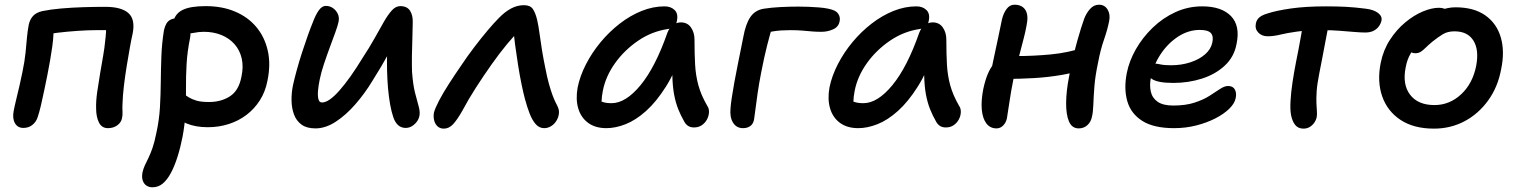

<svg xmlns="http://www.w3.org/2000/svg" viewBox="-20 -534 6445 815"><path d="M438 10Q412 10 400 -14Q388 -38 388 -74Q387 -104 392.5 -143Q398 -182 405 -222.5Q412 -263 418 -298Q424 -333 426 -356Q429 -380 430 -397.5Q431 -415 430 -437L452 -406H386Q353 -406 309.5 -403Q266 -400 224 -395Q182 -390 154 -383L207 -450Q210 -394 202 -337Q194 -280 181 -215Q175 -186 168 -151.5Q161 -117 153.5 -85.5Q146 -54 139 -34Q132 -15 116.5 -3Q101 9 79 9Q55 9 43.5 -11Q32 -31 38 -63Q42 -84 49 -112.5Q56 -141 63 -171.5Q70 -202 75 -227Q85 -275 88.5 -311Q92 -347 94.5 -375Q97 -403 102 -429Q107 -452 120.5 -466.5Q134 -481 160 -487Q194 -494 239.5 -498Q285 -502 334 -503.5Q383 -505 427 -505Q495 -505 525 -478.5Q555 -452 543 -391Q538 -370 531.5 -333.5Q525 -297 518 -254.5Q511 -212 506 -170Q501 -128 500 -93Q499 -78 500 -61.5Q501 -45 498 -33Q495 -15 478.5 -2.5Q462 10 438 10Z M862 6Q811 6 773 -9.5Q735 -25 715.5 -50.5Q696 -76 701 -105Q704 -119 714.5 -129.5Q725 -140 740 -140Q752 -140 761 -134Q770 -128 782 -120.5Q794 -113 813.5 -107Q833 -101 867 -101Q919 -101 956.5 -125.5Q994 -150 1005 -209Q1014 -251 1006 -286Q998 -321 975.5 -346.5Q953 -372 919.5 -385.5Q886 -399 845 -399Q824 -399 802.5 -394.5Q781 -390 761 -390Q746 -390 735 -397Q724 -404 719 -416.5Q714 -429 716 -443Q724 -477 756.5 -492.5Q789 -508 853 -508Q923 -508 977.5 -485Q1032 -462 1067.5 -420Q1103 -378 1116.5 -319.5Q1130 -261 1115 -190Q1106 -144 1083 -108Q1060 -72 1026.5 -46.5Q993 -21 951 -7.5Q909 6 862 6ZM627 261Q613 261 602 254Q591 247 586 232.5Q581 218 585 197Q589 180 595.5 166.5Q602 153 610.5 135.5Q619 118 627.5 93.5Q636 69 644 29Q656 -26 659 -79.5Q662 -133 662.5 -186.5Q663 -240 665 -295Q667 -350 676 -406Q680 -423 686.5 -434Q693 -445 704 -450.5Q715 -456 728 -456Q748 -456 763 -444.5Q778 -433 784.5 -414.5Q791 -396 787 -374Q775 -315 772 -262Q769 -209 769.5 -158.5Q770 -108 767.5 -58Q765 -8 755 46Q746 92 733.5 131.5Q721 171 705.5 200Q690 229 671 245Q652 261 627 261Z M1319 11Q1282 11 1260 -5Q1238 -21 1228 -48Q1218 -75 1217.5 -108Q1217 -141 1224 -174Q1230 -201 1240 -237.5Q1250 -274 1262.5 -312.5Q1275 -351 1287 -384.5Q1299 -418 1307 -437Q1320 -472 1333.5 -490.5Q1347 -509 1363 -509Q1380 -509 1393.5 -499.5Q1407 -490 1414 -475Q1421 -460 1417 -441Q1414 -426 1403.5 -397Q1393 -368 1380 -333Q1367 -298 1355 -262Q1343 -226 1337 -196Q1332 -172 1330 -150Q1328 -128 1331.5 -113.5Q1335 -99 1347 -99Q1376 -99 1421 -150Q1466 -201 1519 -288Q1548 -332 1570 -371.5Q1592 -411 1609.5 -441.5Q1627 -472 1643.5 -490Q1660 -508 1679 -508Q1708 -508 1720.5 -488.5Q1733 -469 1732 -439Q1732 -412 1730.5 -374Q1729 -336 1728.5 -297Q1728 -258 1729 -229Q1733 -175 1741.5 -141Q1750 -107 1756.5 -85Q1763 -63 1761 -46Q1759 -31 1750.5 -19Q1742 -7 1729.5 1Q1717 9 1702 9Q1665 9 1649.5 -36.5Q1634 -82 1627 -160Q1624 -196 1623 -236Q1622 -276 1623.5 -316Q1625 -356 1627 -390L1664 -374Q1649 -343 1626 -300.5Q1603 -258 1561 -191Q1529 -138 1489 -92Q1449 -46 1405.5 -17.5Q1362 11 1319 11Z M1864 12Q1848 12 1837.5 2.5Q1827 -7 1823 -22.5Q1819 -38 1822 -56Q1827 -75 1844 -107.5Q1861 -140 1886.5 -179.5Q1912 -219 1939 -258Q1965 -297 1994 -335Q2023 -373 2050 -405Q2077 -437 2097 -457Q2123 -484 2149.5 -498Q2176 -512 2204 -512Q2231 -512 2242 -495.5Q2253 -479 2260 -450Q2266 -424 2270.5 -389.5Q2275 -355 2281 -319Q2287 -283 2294 -249Q2302 -207 2310 -178.5Q2318 -150 2325 -131Q2332 -112 2339 -98Q2347 -84 2350.5 -73Q2354 -62 2352 -49Q2350 -34 2341 -20Q2332 -6 2318.5 2Q2305 10 2290 10Q2269 10 2254 -7Q2239 -24 2228 -52.5Q2217 -81 2208 -115Q2202 -137 2194 -175.5Q2186 -214 2179 -258.5Q2172 -303 2166.5 -344Q2161 -385 2160 -412L2189 -408Q2164 -385 2132.5 -347Q2101 -309 2067 -261Q2033 -213 2000.5 -162.5Q1968 -112 1942 -63Q1921 -26 1903.5 -7Q1886 12 1864 12Z M2554 10Q2507 10 2476.5 -12.5Q2446 -35 2434.5 -74Q2423 -113 2432 -163Q2442 -212 2467.5 -261.5Q2493 -311 2529.5 -355Q2566 -399 2610.5 -433.5Q2655 -468 2703.5 -487.5Q2752 -507 2801 -507Q2828 -507 2844 -491Q2860 -475 2853 -444Q2851 -431 2841.5 -422Q2832 -413 2816 -411Q2747 -401 2688.5 -361Q2630 -321 2590.5 -265.5Q2551 -210 2539 -149Q2534 -124 2533.5 -103.5Q2533 -83 2541 -51L2500 -131Q2519 -109 2534.5 -102.5Q2550 -96 2576 -96Q2636 -96 2699 -172.5Q2762 -249 2813 -395Q2821 -416 2836.5 -427.5Q2852 -439 2870 -439Q2898 -439 2913 -417.5Q2928 -396 2928 -366Q2928 -308 2930.5 -261Q2933 -214 2944.5 -172Q2956 -130 2982 -85Q2990 -74 2989.5 -58Q2989 -42 2981 -27Q2973 -12 2959 -2.5Q2945 7 2926 7Q2911 7 2901 0.5Q2891 -6 2885 -17Q2870 -43 2859 -70.5Q2848 -98 2841.5 -132.5Q2835 -167 2834 -213.5Q2833 -260 2838 -323L2880 -325Q2847 -230 2806.5 -166Q2766 -102 2722.5 -63Q2679 -24 2636 -7Q2593 10 2554 10Z M3134 10Q3106 10 3091.5 -13.5Q3077 -37 3081 -75Q3082 -92 3086.5 -121Q3091 -150 3097.5 -186.5Q3104 -223 3111.5 -259Q3119 -295 3125 -326Q3131 -357 3135 -376Q3145 -432 3165 -461.5Q3185 -491 3222 -497Q3254 -502 3292.5 -504Q3331 -506 3369 -506Q3412 -506 3456 -502.5Q3500 -499 3522 -489Q3536 -482 3541.5 -469.5Q3547 -457 3544 -444Q3540 -420 3516.5 -409.5Q3493 -399 3467 -399Q3446 -399 3427.5 -400.5Q3409 -402 3387.5 -404Q3366 -406 3335 -406Q3295 -406 3265.5 -401.5Q3236 -397 3201 -389L3261 -430Q3249 -391 3236.5 -342Q3224 -293 3211 -226Q3202 -180 3196 -139Q3190 -98 3186.5 -68.5Q3183 -39 3181 -28Q3178 -9 3165.5 0.5Q3153 10 3134 10Z M3623 10Q3576 10 3545.5 -12.5Q3515 -35 3503.5 -74Q3492 -113 3501 -163Q3511 -212 3536.5 -261.5Q3562 -311 3598.5 -355Q3635 -399 3679.5 -433.5Q3724 -468 3772.5 -487.5Q3821 -507 3870 -507Q3897 -507 3913 -491Q3929 -475 3922 -444Q3920 -431 3910.5 -422Q3901 -413 3885 -411Q3816 -401 3757.5 -361Q3699 -321 3659.5 -265.5Q3620 -210 3608 -149Q3603 -124 3602.5 -103.5Q3602 -83 3610 -51L3569 -131Q3588 -109 3603.5 -102.5Q3619 -96 3645 -96Q3705 -96 3768 -172.5Q3831 -249 3882 -395Q3890 -416 3905.5 -427.5Q3921 -439 3939 -439Q3967 -439 3982 -417.5Q3997 -396 3997 -366Q3997 -308 3999.5 -261Q4002 -214 4013.5 -172Q4025 -130 4051 -85Q4059 -74 4058.5 -58Q4058 -42 4050 -27Q4042 -12 4028 -2.5Q4014 7 3995 7Q3980 7 3970 0.5Q3960 -6 3954 -17Q3939 -43 3928 -70.5Q3917 -98 3910.5 -132.5Q3904 -167 3903 -213.5Q3902 -260 3907 -323L3949 -325Q3916 -230 3875.5 -166Q3835 -102 3791.5 -63Q3748 -24 3705 -7Q3662 10 3623 10Z M4210 11Q4183 11 4167 -10Q4151 -31 4147.5 -68.5Q4144 -106 4154 -157Q4162 -194 4173 -220Q4184 -246 4197.5 -261.5Q4211 -277 4225 -285Q4236 -291 4255 -293.5Q4274 -296 4294 -296Q4367 -296 4440.5 -303Q4514 -310 4583 -333L4603 -247Q4550 -227 4490 -216.5Q4430 -206 4368.5 -202.5Q4307 -199 4249 -199L4183 -214Q4191 -253 4200 -294.5Q4209 -336 4217.5 -376.5Q4226 -417 4233 -451Q4239 -477 4252.5 -495.5Q4266 -514 4286 -514Q4319 -514 4333 -491Q4347 -468 4337 -423Q4333 -400 4325 -369.5Q4317 -339 4308.5 -306Q4300 -273 4292.5 -243.5Q4285 -214 4281 -194Q4271 -144 4265 -102Q4259 -60 4254 -31Q4250 -13 4238 -1Q4226 11 4210 11ZM4559 11Q4530 11 4517.5 -18.5Q4505 -48 4505.5 -98Q4506 -148 4518 -209Q4537 -305 4553.5 -363Q4570 -421 4582 -454Q4591 -478 4607 -496Q4623 -514 4645 -514Q4669 -514 4681.5 -493.5Q4694 -473 4688 -444Q4681 -408 4666 -365Q4651 -322 4641 -268Q4629 -212 4625.5 -167Q4622 -122 4621 -90Q4620 -58 4615 -38Q4611 -17 4596 -3Q4581 11 4559 11Z M4964 10Q4877 10 4828.5 -21Q4780 -52 4765 -105Q4750 -158 4763 -224Q4773 -275 4801.5 -325Q4830 -375 4873 -416.5Q4916 -458 4969.5 -482.5Q5023 -507 5083 -507Q5165 -507 5205 -466Q5245 -425 5229 -348Q5219 -293 5179.5 -256Q5140 -219 5082.5 -200.5Q5025 -182 4961 -182Q4893 -182 4868.5 -199.5Q4844 -217 4848 -239Q4851 -251 4858.5 -257.5Q4866 -264 4881 -264Q4891 -264 4906.5 -260.5Q4922 -257 4951 -257Q4995 -257 5033 -269.5Q5071 -282 5095.5 -303.5Q5120 -325 5126 -353Q5132 -380 5120 -393.5Q5108 -407 5073 -407Q5025 -407 4981.5 -379Q4938 -351 4907 -304.5Q4876 -258 4865 -203Q4859 -172 4865 -145Q4871 -118 4894 -102Q4917 -86 4960 -86Q5013 -86 5051 -98.5Q5089 -111 5114.5 -127.5Q5140 -144 5159 -156.5Q5178 -169 5193 -169Q5214 -169 5222 -153.5Q5230 -138 5225 -117Q5221 -95 5198 -72.5Q5175 -50 5139 -31.5Q5103 -13 5058 -1.5Q5013 10 4964 10Z M5361 -380Q5336 -380 5321 -396Q5306 -412 5311 -435Q5314 -450 5325.5 -460Q5337 -470 5361 -477Q5397 -489 5459.5 -498Q5522 -507 5609 -507Q5656 -507 5694 -505Q5732 -503 5778 -497Q5811 -493 5829.5 -479Q5848 -465 5844 -446Q5841 -433 5832.5 -421.5Q5824 -410 5810 -403Q5796 -396 5775 -396Q5756 -396 5727 -398.5Q5698 -401 5665 -403.5Q5632 -406 5598 -406Q5529 -406 5486 -400Q5443 -394 5414.5 -387Q5386 -380 5361 -380ZM5513 12Q5490 12 5477.5 -4Q5465 -20 5460 -47Q5456 -68 5458 -105Q5460 -142 5466.5 -185Q5473 -228 5481 -269Q5493 -328 5500.5 -371Q5508 -414 5513 -442L5624 -449Q5621 -435 5616 -409.5Q5611 -384 5605 -352Q5599 -320 5592.5 -286Q5586 -252 5580 -222Q5571 -177 5569 -146.5Q5567 -116 5568 -95.5Q5569 -75 5570 -61Q5571 -47 5569 -36Q5566 -23 5558 -12Q5550 -1 5538.5 5.5Q5527 12 5513 12Z M6067 12Q5981 12 5925 -25Q5869 -62 5847 -125.5Q5825 -189 5841 -268Q5852 -322 5880 -365Q5908 -408 5944.5 -438.5Q5981 -469 6019 -485Q6057 -501 6088 -501Q6101 -501 6111.5 -497Q6122 -493 6128 -485Q6134 -477 6131 -463Q6125 -437 6111 -417Q6097 -397 6062 -384Q6030 -370 6006.5 -351Q5983 -332 5968 -307Q5953 -282 5947 -249Q5932 -176 5965.5 -132Q5999 -88 6069 -88Q6133 -88 6182 -133.5Q6231 -179 6246 -254Q6259 -322 6234.5 -361.5Q6210 -401 6154 -401Q6125 -401 6105 -389Q6085 -377 6060 -357Q6042 -342 6031 -331Q6020 -320 6010.5 -314Q6001 -308 5987 -308Q5971 -308 5961 -320.5Q5951 -333 5957 -360Q5961 -384 5981.5 -409.5Q6002 -435 6031 -456Q6060 -477 6093 -490Q6126 -503 6158 -503Q6236 -503 6284.5 -469Q6333 -435 6350.5 -375.5Q6368 -316 6352 -240Q6338 -164 6296.5 -107Q6255 -50 6196 -19Q6137 12 6067 12Z"/></svg>

Font: Shantell Sans Medium
Style: Italic
Weight: 500
Italic angle: -11°
Designer: Stephen Nixon, Anya Danilova, Shantell Martin
Foundry: Arrow Type
Version: Version 1.011;[c5ecc13dd]